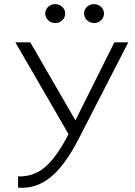

<svg xmlns="http://www.w3.org/2000/svg" viewBox="-20 -904 648 925"><path d="M67 0V-54Q116 -52.5 157.5 -72.8Q199 -93 237.8 -141.5Q276.5 -190 318 -273L531 -700H598L359 -235Q326.5 -171.5 293 -125.5Q259.5 -79.5 224 -50.5Q188.5 -21.5 149.5 -9Q110.5 3.5 67 0ZM317 -246 54 -700H126L355 -304ZM246 -793Q226 -793 212 -806.8Q198 -820.5 198 -839Q198 -851.5 204.5 -861.8Q211 -872 222 -878Q233 -884 246 -884Q265.5 -884 279.8 -871Q294 -858 294 -839Q294 -826.5 287.8 -816Q281.5 -805.5 270.5 -799.2Q259.5 -793 246 -793ZM433 -793Q413 -793 399 -806.8Q385 -820.5 385 -839Q385 -851 391.2 -861.2Q397.5 -871.5 408.5 -877.8Q419.5 -884 433 -884Q452.5 -884 466.8 -871Q481 -858 481 -839Q481 -826.5 474.5 -816Q468 -805.5 457 -799.2Q446 -793 433 -793Z"/></svg>

Font: Geologica-Sharp
Style: Regular
Weight: 100
Designer: Sindre Bremnes, Frode Helland
Foundry: Monokrom Skriftforlag AS
Version: Version 1.010;gftools[0.9.28]